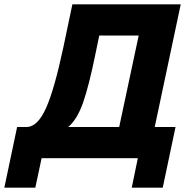

<svg xmlns="http://www.w3.org/2000/svg" viewBox="-59 -730 900 886"><path d="M-39 136 20 -144H67Q116 -147 154 -232.5Q192 -318 233 -510L275 -710H775L655 -144H751L692 136H549L577 0H133L104 136ZM256 -144H491L581 -566H399L381 -479Q351 -332 324 -255.5Q297 -179 256 -144Z"/></svg>

Font: Raleway-v4020 ExtraBold
Style: Italic
Weight: 800
Italic angle: -12°
Designer: Matt McInerney, Pablo Impallari, Rodrigo Fuenzalida
Foundry: Matt McInerney, Pablo Impallari, Rodrigo Fuenzalida
Version: Version 4.020;PS 004.020;hotconv 1.0.88;makeotf.lib2.5.64775